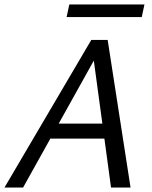

<svg xmlns="http://www.w3.org/2000/svg" viewBox="-25 -836 678 856"><path d="M470 0 387 -612H419L78 0H-5L382 -658H455L557 0ZM153 -218 190 -285H464L483 -218ZM272 -760 284 -816H619L607 -760Z"/></svg>

Font: Ysabeau Office Medium
Style: Italic
Weight: 500
Italic angle: -12°
Designer: Christian Thalmann (Catharsis Fonts)
Version: Version 2.001;gftools[0.9.30]; featfreeze: tnum,lnum,ss02